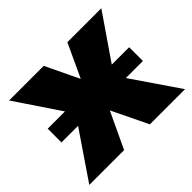

<svg xmlns="http://www.w3.org/2000/svg" viewBox="-118 -626 780 780"><g transform="rotate(-45 272.0 -236.5)"><path d="M-3 0 163 -244 9 -473H208L277 -329L344 -473H539L381 -243L547 0H345L270 -155L197 0ZM39 -202V-281H507V-202Z"/></g></svg>

Font: Ysabeau SC Black
Style: Regular
Weight: 900
Designer: Christian Thalmann (Catharsis Fonts)
Version: Version 2.001;gftools[0.9.30]; featfreeze: smcp